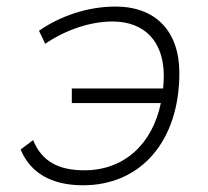

<svg xmlns="http://www.w3.org/2000/svg" viewBox="-20 -547 626 577"><path d="M229.5 9.8C404.3 9.8 519 -124 519 -327.6C519 -453.1 447.8 -527.3 327.1 -527.3C243.2 -527.3 160.2 -498.5 97.2 -454.6L115.7 -415.5C175.8 -456.1 249.5 -482.4 317.9 -482.4C414.1 -482.4 471.2 -422.9 472.2 -321.8C472.2 -308.1 471.7 -294.4 470.2 -281.2H195.8V-237.3H463.4C437.5 -112.8 352.1 -35.2 233.4 -35.2C157.7 -35.2 105.5 -61 79.6 -126L42 -97.7C71.3 -26.9 135.3 9.8 229.5 9.8Z"/></svg>

Font: Cascadia Code PL ExtraLight
Style: Italic
Weight: 200
Italic angle: -10°
Monospace: yes
Designer: Aaron Bell
Foundry: Saja Typeworks
Version: Version 2404.023